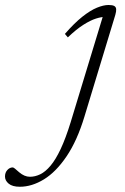

<svg xmlns="http://www.w3.org/2000/svg" viewBox="-226 -470 490 750"><path d="M104 -15Q75.5 79.5 34.2 140.5Q-7 201.5 -54.2 230.5Q-101.5 259.5 -148.5 259.5Q-177.5 259.5 -192 247.5Q-206.5 235.5 -206.5 219.5Q-206.5 204 -197.2 194Q-188 184 -176.5 184Q-173 184 -167 189.2Q-161 194.5 -151 203Q-141 211.5 -130.5 216Q-120 220.5 -109 220.5Q-89 220.5 -68.8 210.8Q-48.5 201 -28.5 177.2Q-8.5 153.5 11 112Q30.5 70.5 50 7.5L179 -416.5L187.5 -404Q171 -404.5 149 -397.5Q127 -390.5 99.8 -373.2Q72.5 -356 39 -324L27.5 -337.5Q64.5 -380 95.8 -404.8Q127 -429.5 152.8 -440Q178.5 -450.5 198 -450.5Q213 -450.5 220 -446.8Q227 -443 227.8 -434.5Q228.5 -426 224.5 -412Z"/></svg>

Font: Newsreader 16pt 16pt Light
Style: Italic
Weight: 300
Italic angle: -17°
Version: Version 1.003